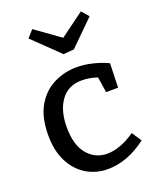

<svg xmlns="http://www.w3.org/2000/svg" viewBox="-149 -892 812 991"><g transform="rotate(-20 257.0 -396.5)"><path d="M272 10Q206 10 153.5 -22Q101 -54 70.5 -114Q40 -174 40 -259Q40 -359 77 -421Q114 -483 173 -511.5Q232 -540 298 -540Q340 -540 386.5 -528.5Q433 -517 467 -500L463 -367H397L384 -452Q363 -460 340 -463.5Q317 -467 298 -467Q225 -467 184.5 -412.5Q144 -358 144 -265Q144 -168 186.5 -117Q229 -66 295 -66Q366 -66 449 -123L484 -70Q430 -29 376.5 -9.5Q323 10 272 10ZM417 -803 451 -764 316 -631 258 -626 115 -764 150 -803 285 -706Z"/></g></svg>

Font: Bitter Medium
Style: Regular
Weight: 500
Designer: Sol Matas, and Bitter project Authors
Foundry: Sol Matas
Version: Version 2.001